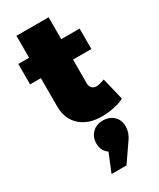

<svg xmlns="http://www.w3.org/2000/svg" viewBox="-249 -745 958 1159"><g transform="rotate(-30 230.0 -165.0)"><path d="M7.8 -375V-517.1H83V-669.9H307.1V-517.1H435.1V-375H307.1V-210Q307.1 -188.5 319.1 -176Q331.1 -163.6 351.1 -164.1Q369.1 -164.1 407.2 -178.2L444.8 -23.9Q418 -8.3 375.5 0.7Q333 9.8 289.1 9.8Q195.3 10.7 139.2 -39.8Q83 -90.3 83 -175.8V-375ZM163.1 339.8 214.8 212.9Q175.8 186.5 175.8 134.8Q175.8 89.8 204.6 61.5Q233.4 33.2 278.8 33.2Q321.8 33.2 351.3 59.8Q380.9 86.4 380.9 133.8Q380.9 175.8 354 213.9L267.1 339.8Z"/></g></svg>

Font: Trueno Black
Style: Regular
Weight: 900
Designer: Julieta Ulanovsky
Foundry: Julieta Ulanovsky
Version: Version 3.001b | FøM Fix